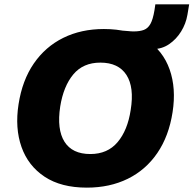

<svg xmlns="http://www.w3.org/2000/svg" viewBox="-20 -849 887 880"><path d="M48 0ZM378 11Q260 11 184.5 -39Q109 -89 78.5 -175.5Q48 -262 65 -371Q82 -481 135 -558Q188 -635 270 -675.5Q352 -716 456 -716Q575 -716 651 -666.5Q727 -617 757.5 -530.5Q788 -444 771 -335Q754 -225 701 -147.5Q648 -70 565.5 -29.5Q483 11 378 11ZM394 -143Q473 -143 519 -197.5Q565 -252 579 -345Q596 -449 559.5 -505.5Q523 -562 440 -562Q361 -562 316 -508Q271 -454 256 -361Q240 -256 275.5 -199.5Q311 -143 394 -143ZM566 -624 537 -709Q555 -708 568 -706.5Q581 -705 593 -705Q621 -705 639.5 -712Q658 -719 669.5 -739.5Q681 -760 688 -802L692 -829H847L839 -781Q832 -740 810 -704.5Q788 -669 755 -646.5Q722 -624 681 -624Z"/></svg>

Font: Winston ExtraBold
Style: Italic
Weight: 800
Italic angle: -9°
Designer: Original fonts by Vernon Adams / Changes by Cristiano Sobral
Foundry: Original fonts by Vernon Adams / Changes by Cristiano Sobral
Version: Version 2.503;July 17, 2020;FontCreator 13.0.0.2655 64-bit